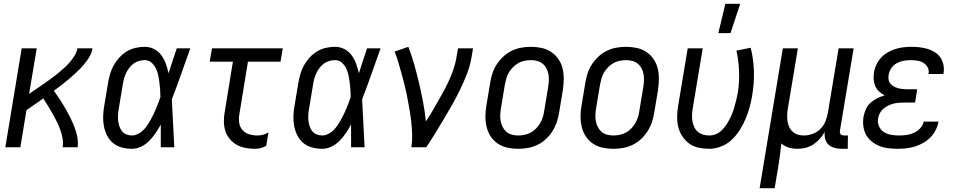

<svg xmlns="http://www.w3.org/2000/svg" viewBox="-20 -774 5040 1009"><path d="M8 0 94 -520H173L133 -281Q151 -293 169.5 -305.5Q188 -318 206.5 -331Q225 -344 243 -357Q261 -370 278.5 -384Q296 -398 313 -413Q330 -428 344.5 -444.5Q359 -461 371 -480Q383 -499 387 -520H466Q462 -496 449 -474Q436 -452 419 -432.5Q402 -413 383 -395Q364 -377 344.5 -360.5Q325 -344 304.5 -328Q284 -312 263 -297Q275 -280 286.5 -263.5Q298 -247 308.5 -229.5Q319 -212 329 -194.5Q339 -177 348 -159Q357 -141 365 -122Q373 -103 379 -83.5Q385 -64 388 -43Q391 -22 388 0H309Q313 -25 308.5 -48.5Q304 -72 296 -94Q288 -116 277.5 -137Q267 -158 255.5 -178Q244 -198 232 -218Q220 -238 207 -257Q186 -241 163 -225.5Q140 -210 119 -195L87 0Z M673 8Q646 8 620 1Q594 -6 574.5 -22Q555 -38 543 -61.5Q531 -85 526 -111Q521 -137 522 -164.5Q523 -192 528 -219L548 -339Q552 -363 559 -386.5Q566 -410 578 -431.5Q590 -453 607.5 -472Q625 -491 646.5 -504Q668 -517 692.5 -522.5Q717 -528 740 -528Q767 -528 790 -516Q813 -504 828 -483.5Q843 -463 851.5 -439Q860 -415 866 -389L867 -392Q877 -424 887.5 -456Q898 -488 909 -520H980Q956 -453 932.5 -386Q909 -319 883 -252Q887 -189 889.5 -126Q892 -63 896 0H825Q825 -30 825 -60Q825 -90 825 -120Q813 -97 798 -75Q783 -53 764.5 -34Q746 -15 722 -3.5Q698 8 673 8ZM674 -62Q689 -62 705 -70Q721 -78 732.5 -89.5Q744 -101 753.5 -115Q763 -129 771 -143.5Q779 -158 786.5 -173Q794 -188 800 -203Q806 -218 812 -233.5Q818 -249 823 -264Q823 -284 821.5 -303.5Q820 -323 817.5 -342.5Q815 -362 811 -380.5Q807 -399 798.5 -416Q790 -433 775.5 -445.5Q761 -458 741 -458Q726 -458 710 -453.5Q694 -449 681 -439Q668 -429 658 -415.5Q648 -402 641.5 -387.5Q635 -373 631 -358Q627 -343 625 -328L605 -208Q602 -192 600.5 -175.5Q599 -159 600.5 -143.5Q602 -128 606.5 -113Q611 -98 620 -86Q629 -74 643.5 -68Q658 -62 674 -62Z M1321 8Q1295 8 1270.5 3.5Q1246 -1 1225 -12.5Q1204 -24 1188 -43Q1172 -62 1164.5 -85Q1157 -108 1156.5 -134Q1156 -160 1161 -186L1204 -450H1082L1094 -520H1466L1454 -450H1283L1238 -174Q1234 -151 1237 -129Q1240 -107 1254 -91Q1268 -75 1289.5 -68.5Q1311 -62 1333 -62Q1348 -62 1362.5 -66Q1377 -70 1391 -78L1379 -8Q1366 0 1351 4Q1336 8 1321 8Z M1673 8Q1646 8 1620 1Q1594 -6 1574.5 -22Q1555 -38 1543 -61.5Q1531 -85 1526 -111Q1521 -137 1522 -164.5Q1523 -192 1528 -219L1548 -339Q1552 -363 1559 -386.5Q1566 -410 1578 -431.5Q1590 -453 1607.5 -472Q1625 -491 1646.5 -504Q1668 -517 1692.5 -522.5Q1717 -528 1740 -528Q1767 -528 1790 -516Q1813 -504 1828 -483.5Q1843 -463 1851.5 -439Q1860 -415 1866 -389L1867 -392Q1877 -424 1887.5 -456Q1898 -488 1909 -520H1980Q1956 -453 1932.5 -386Q1909 -319 1883 -252Q1887 -189 1889.5 -126Q1892 -63 1896 0H1825Q1825 -30 1825 -60Q1825 -90 1825 -120Q1813 -97 1798 -75Q1783 -53 1764.5 -34Q1746 -15 1722 -3.5Q1698 8 1673 8ZM1674 -62Q1689 -62 1705 -70Q1721 -78 1732.5 -89.5Q1744 -101 1753.5 -115Q1763 -129 1771 -143.5Q1779 -158 1786.5 -173Q1794 -188 1800 -203Q1806 -218 1812 -233.5Q1818 -249 1823 -264Q1823 -284 1821.5 -303.5Q1820 -323 1817.5 -342.5Q1815 -362 1811 -380.5Q1807 -399 1798.5 -416Q1790 -433 1775.5 -445.5Q1761 -458 1741 -458Q1726 -458 1710 -453.5Q1694 -449 1681 -439Q1668 -429 1658 -415.5Q1648 -402 1641.5 -387.5Q1635 -373 1631 -358Q1627 -343 1625 -328L1605 -208Q1602 -192 1600.5 -175.5Q1599 -159 1600.5 -143.5Q1602 -128 1606.5 -113Q1611 -98 1620 -86Q1629 -74 1643.5 -68Q1658 -62 1674 -62Z M2142 0Q2147 -33 2146 -66Q2145 -99 2141.5 -131.5Q2138 -164 2132.5 -195.5Q2127 -227 2121 -258.5Q2115 -290 2107.5 -321Q2100 -352 2091.5 -383Q2083 -414 2074 -444Q2065 -474 2054 -503L2126 -528Q2144 -481 2157.5 -433Q2171 -385 2182.5 -336Q2194 -287 2203.5 -237Q2213 -187 2218 -136Q2236 -162 2251.5 -189Q2267 -216 2282.5 -243Q2298 -270 2313 -297.5Q2328 -325 2340.5 -353Q2353 -381 2363 -410Q2373 -439 2378 -468L2387 -520H2466L2457 -468Q2450 -427 2434 -386Q2418 -345 2399 -305.5Q2380 -266 2358.5 -227.5Q2337 -189 2314 -151Q2291 -113 2268 -75Q2245 -37 2220 0Z M2703 8Q2674 8 2646.5 2Q2619 -4 2596.5 -19Q2574 -34 2559 -56.5Q2544 -79 2537.5 -106Q2531 -133 2531 -161.5Q2531 -190 2536 -219L2556 -339Q2560 -364 2568 -389Q2576 -414 2591 -436.5Q2606 -459 2626 -477.5Q2646 -496 2670 -507.5Q2694 -519 2719.5 -523.5Q2745 -528 2770 -528Q2799 -528 2826.5 -522Q2854 -516 2876.5 -501Q2899 -486 2914.5 -463.5Q2930 -441 2936.5 -414Q2943 -387 2942.5 -358.5Q2942 -330 2938 -301L2918 -181Q2914 -156 2905.5 -131Q2897 -106 2882.5 -83.5Q2868 -61 2848 -42.5Q2828 -24 2804 -12.5Q2780 -1 2754 3.5Q2728 8 2703 8ZM2704 -62Q2720 -62 2737 -65.5Q2754 -69 2769.5 -77.5Q2785 -86 2797.5 -99Q2810 -112 2819 -127.5Q2828 -143 2833 -159.5Q2838 -176 2840 -192L2860 -312Q2863 -330 2864 -347.5Q2865 -365 2862.5 -381.5Q2860 -398 2852.5 -413Q2845 -428 2832.5 -438.5Q2820 -449 2804 -453.5Q2788 -458 2770 -458Q2754 -458 2736.5 -454.5Q2719 -451 2704 -442.5Q2689 -434 2676 -421Q2663 -408 2654 -392.5Q2645 -377 2640.5 -360.5Q2636 -344 2633 -328L2613 -208Q2610 -190 2609 -172.5Q2608 -155 2611 -138.5Q2614 -122 2621.5 -107Q2629 -92 2641 -81.5Q2653 -71 2669.5 -66.5Q2686 -62 2704 -62Z M3203 8Q3174 8 3146.5 2Q3119 -4 3096.5 -19Q3074 -34 3059 -56.5Q3044 -79 3037.5 -106Q3031 -133 3031 -161.5Q3031 -190 3036 -219L3056 -339Q3060 -364 3068 -389Q3076 -414 3091 -436.5Q3106 -459 3126 -477.5Q3146 -496 3170 -507.5Q3194 -519 3219.5 -523.5Q3245 -528 3270 -528Q3299 -528 3326.5 -522Q3354 -516 3376.5 -501Q3399 -486 3414.5 -463.5Q3430 -441 3436.5 -414Q3443 -387 3442.5 -358.5Q3442 -330 3438 -301L3418 -181Q3414 -156 3405.5 -131Q3397 -106 3382.5 -83.5Q3368 -61 3348 -42.5Q3328 -24 3304 -12.5Q3280 -1 3254 3.5Q3228 8 3203 8ZM3204 -62Q3220 -62 3237 -65.5Q3254 -69 3269.5 -77.5Q3285 -86 3297.5 -99Q3310 -112 3319 -127.5Q3328 -143 3333 -159.5Q3338 -176 3340 -192L3360 -312Q3363 -330 3364 -347.5Q3365 -365 3362.5 -381.5Q3360 -398 3352.5 -413Q3345 -428 3332.5 -438.5Q3320 -449 3304 -453.5Q3288 -458 3270 -458Q3254 -458 3236.5 -454.5Q3219 -451 3204 -442.5Q3189 -434 3176 -421Q3163 -408 3154 -392.5Q3145 -377 3140.5 -360.5Q3136 -344 3133 -328L3113 -208Q3110 -190 3109 -172.5Q3108 -155 3111 -138.5Q3114 -122 3121.5 -107Q3129 -92 3141 -81.5Q3153 -71 3169.5 -66.5Q3186 -62 3204 -62Z M3707 8Q3678 8 3650.5 2Q3623 -4 3602 -19.5Q3581 -35 3566 -57.5Q3551 -80 3544.5 -106.5Q3538 -133 3538.5 -162Q3539 -191 3544 -219L3594 -520H3673L3621 -208Q3618 -191 3617 -173.5Q3616 -156 3618.5 -139.5Q3621 -123 3627.5 -108Q3634 -93 3646 -82.5Q3658 -72 3674 -67Q3690 -62 3708 -62Q3725 -62 3742 -69Q3759 -76 3772.5 -89Q3786 -102 3796.5 -117.5Q3807 -133 3815 -149Q3823 -165 3829.5 -182Q3836 -199 3840.5 -216Q3845 -233 3849.5 -250Q3854 -267 3857 -284Q3866 -341 3864 -398Q3862 -455 3850 -508L3925 -523Q3940 -464 3942 -400.5Q3944 -337 3933 -273Q3928 -242 3919.5 -211Q3911 -180 3898.5 -150Q3886 -120 3868 -91.5Q3850 -63 3826 -40Q3802 -17 3770 -4.5Q3738 8 3707 8ZM3755 -600 3792 -754H3870L3819 -600Z M3972 215 4094 -520H4173L4121 -208Q4118 -191 4117 -174Q4116 -157 4118 -140.5Q4120 -124 4126.5 -109Q4133 -94 4144.5 -83Q4156 -72 4171.5 -67Q4187 -62 4204 -62Q4227 -62 4250.5 -70.5Q4274 -79 4291.5 -96.5Q4309 -114 4318 -137Q4327 -160 4331 -183L4387 -520H4466L4394 -87Q4393 -82 4394 -77Q4395 -72 4397.5 -68.5Q4400 -65 4405 -63.5Q4410 -62 4415 -62H4436L4435 8H4403Q4384 8 4365.5 3Q4347 -2 4334 -14Q4321 -26 4316.5 -44.5Q4312 -63 4314 -82Q4304 -62 4289 -45Q4274 -28 4255 -15.5Q4236 -3 4214.5 2.5Q4193 8 4172 8Q4148 8 4125.5 1.5Q4103 -5 4086 -20Q4083 12 4078.5 44Q4074 76 4069 108L4051 215Z M4698 8Q4673 8 4648 5Q4623 2 4601 -7Q4579 -16 4560.5 -31Q4542 -46 4531 -66.5Q4520 -87 4517 -111.5Q4514 -136 4518 -161Q4522 -181 4530.5 -200.5Q4539 -220 4555 -234Q4571 -248 4590 -257.5Q4609 -267 4629 -273Q4613 -281 4600 -293Q4587 -305 4580 -321Q4573 -337 4571.5 -355.5Q4570 -374 4573 -393Q4576 -414 4585.5 -434Q4595 -454 4610 -470.5Q4625 -487 4645 -498.5Q4665 -510 4685.5 -516.5Q4706 -523 4727.5 -525.5Q4749 -528 4770 -528Q4792 -528 4813 -525.5Q4834 -523 4854.5 -517Q4875 -511 4892.5 -500Q4910 -489 4921.5 -472.5Q4933 -456 4937.5 -435Q4942 -414 4939 -392L4937 -385H4859L4860 -388Q4863 -406 4854.5 -421Q4846 -436 4831.5 -444.5Q4817 -453 4799.5 -455.5Q4782 -458 4764 -458Q4746 -458 4727.5 -454.5Q4709 -451 4692 -441.5Q4675 -432 4664 -415.5Q4653 -399 4650 -381Q4648 -369 4649.5 -357Q4651 -345 4658 -336Q4665 -327 4675 -321Q4685 -315 4696.5 -311.5Q4708 -308 4720 -306.5Q4732 -305 4744 -305H4800L4789 -235H4733Q4719 -235 4704.5 -234Q4690 -233 4676 -229.5Q4662 -226 4648.5 -219.5Q4635 -213 4623.5 -203.5Q4612 -194 4604.5 -180.5Q4597 -167 4595 -153Q4591 -131 4599 -111.5Q4607 -92 4623.5 -81Q4640 -70 4661 -66Q4682 -62 4704 -62Q4723 -62 4743 -64.5Q4763 -67 4782 -75.5Q4801 -84 4816 -100Q4831 -116 4834 -135H4912V-134Q4908 -112 4897 -90.5Q4886 -69 4869.5 -52Q4853 -35 4832 -23Q4811 -11 4788 -4Q4765 3 4742.5 5.5Q4720 8 4698 8Z"/></svg>

Font: Iosevka Term Curly Oblique
Style: Regular
Weight: 400
Italic angle: -9°
Designer: Belleve Invis
Foundry: Belleve Invis
Version: Version 32.3.0